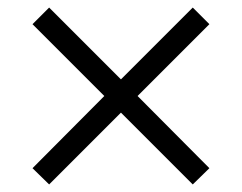

<svg xmlns="http://www.w3.org/2000/svg" viewBox="-20 -539 640 508"><path d="M534 -475 344 -285 534 -94 490 -51 300 -241 110 -51 66 -94 256 -285 66 -475 110 -519 300 -329 490 -519Z"/></svg>

Font: wassup Sans
Style: Regular
Weight: 400
Version: Version 2.001